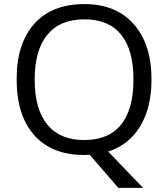

<svg xmlns="http://www.w3.org/2000/svg" viewBox="-20 -745 819 935"><path d="M717.8 -357.9Q717.8 -220.7 662.6 -129.9Q607.4 -39.1 506.8 -6.8L676.8 169.9H556.2L417 8.8L390.1 9.8Q232.4 9.8 146.7 -86.7Q61 -183.1 61 -358.9Q61 -533.2 147 -629.2Q232.9 -725.1 391.1 -725.1Q544.9 -725.1 631.3 -627.4Q717.8 -529.8 717.8 -357.9ZM148.9 -357.9Q148.9 -212.9 210.7 -137.9Q272.5 -63 390.1 -63Q508.8 -63 569.3 -137.7Q629.9 -212.4 629.9 -357.9Q629.9 -502 569.6 -576.4Q509.3 -650.9 391.1 -650.9Q272.5 -650.9 210.7 -575.9Q148.9 -501 148.9 -357.9Z"/></svg>

Font: f02034202
Style: Regular
Weight: 400
Foundry: Ascender Corporation
Version: Version 1.10